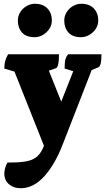

<svg xmlns="http://www.w3.org/2000/svg" viewBox="-20 -732 563 1022"><path d="M90 270Q53 270 28 249Q3 228 3 191Q3 179 7.5 162Q12 145 20 133H37Q94 133 128 125Q162 117 181.5 97.5Q201 78 214 44L57 -351L3 -367Q3 -390 7.5 -407Q12 -424 23 -443H294Q294 -375 278 -369L240 -356L306 -191L370 -353L324 -367Q324 -400 328 -415.5Q332 -431 343 -443H520Q520 -410 516 -394Q512 -378 504 -374L468 -359L316 31Q275 140 217 205Q159 270 90 270ZM412 -534Q366 -534 344 -559Q322 -584 322 -623Q322 -647 335 -667.5Q348 -688 369 -700Q390 -712 412 -712Q456 -712 479.5 -687Q503 -662 503 -623Q503 -599 490 -579Q477 -559 456 -546.5Q435 -534 412 -534ZM165 -534Q119 -534 97 -559Q75 -584 75 -623Q75 -647 88 -667.5Q101 -688 122 -700Q143 -712 165 -712Q209 -712 232.5 -687Q256 -662 256 -623Q256 -599 243 -579Q230 -559 209 -546.5Q188 -534 165 -534Z"/></svg>

Font: Petrona Black
Style: Regular
Weight: 900
Designer: Ringo R. Seeber
Foundry: Ringo R. Seeber
Version: Version 2.001; ttfautohint (v1.8.3)